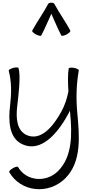

<svg xmlns="http://www.w3.org/2000/svg" viewBox="-20 -1042 637 1406"><path d="M282 -782C310 -834 331 -888 356 -941C380 -888 402 -834 429 -782C432 -777 450 -780 468 -790C486 -799 498 -812 495 -818C460 -884 414 -946 379 -1012C375 -1020 365 -1023 356 -1022C346 -1023 337 -1020 332 -1012C297 -946 252 -884 216 -818C213 -812 225 -799 243 -790C262 -780 279 -777 282 -782ZM44 -524C66 -441 64 -355 54 -270C40 -156 46 -29 145 15C277 75 398 -58 476 -201C482 -211 487 -221 492 -232C493 -225 493 -218 494 -211C508 -59 511 104 405 211C317 298 172 285 112 181C109 176 92 179 74 190C56 200 44 213 48 219C132 365 335 386 458 264C579 143 562 -44 546 -216C536 -320 539 -424 557 -527C558 -533 542 -541 522 -545C502 -549 484 -546 483 -540C476 -500 477 -438 481 -372C471 -321 455 -272 430 -226C369 -114 278 -7 175 -53C102 -86 96 -179 106 -264C117 -357 132 -484 116 -543C115 -549 97 -550 77 -545C57 -539 42 -530 44 -524Z"/></svg>

Font: Nupuram Light
Style: Regular
Weight: 300
Designer: Santhosh Thottingal (santhosh.thottingal@gmail.com)
Foundry: SMC
Version: Version 1.000